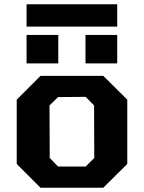

<svg xmlns="http://www.w3.org/2000/svg" viewBox="-20 -876 671 896"><path d="M104 -752V-856H527V-752ZM104 -580V-713H252V-580ZM379 -580V-713H527V-580ZM169 0 58 -111V-411L169 -522H462L574 -411V-111L462 0ZM251 -99H380L420 -139L419 -384L380 -424L251 -423L211 -384L212 -139Z"/></svg>

Font: Tomorrow SemiBold
Style: Regular
Weight: 600
Designer: Tony de Marco, Monica Rizzolli
Foundry: Just in Type
Version: Version 2.002